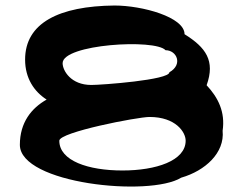

<svg xmlns="http://www.w3.org/2000/svg" viewBox="-20 -728 885 696"><path d="M52 -203C52 -62 522 -13 637 -84C724 -109 795 -174 787 -254C797 -322 771 -374 729 -419C761 -508 726 -556 649 -604C649 -666 496 -708 395 -708C194 -706 71 -645 71 -512C71 -444 104 -396 149 -367C94 -336 52 -284 52 -203ZM195 -218C195 -249 479 -304 522 -304C617 -304 653 -249 653 -218C653 -145 545 -110 424 -110C300 -110 195 -145 195 -218ZM207 -499C207 -568 543 -588 580 -546C621 -546 644 -494 594 -466C594 -438 348 -420 311 -420C237 -420 207 -472 207 -499Z"/></svg>

Font: Ampere
Style: SCSuExt
Weight: 400
Version: Version 1